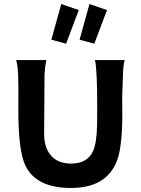

<svg xmlns="http://www.w3.org/2000/svg" viewBox="-20 -922 699 953"><path d="M424 -902 511 -872 448 -705 375 -725ZM284 -902 371 -872 308 -705 235 -725ZM451 -624H599Q591 -598 590 -541Q585 -434 587 -395Q590 -195 559 -120Q506 11 332 11Q160 11 106 -100Q70 -176 71 -384Q72 -495 70 -554Q67 -602 60 -624H210Q203 -591 201 -553Q199 -307 199 -257Q199 -189 233.5 -149.5Q268 -110 333 -110Q413 -110 442 -172Q460 -212 462 -302Q464 -514 457 -581Q456 -607 451 -624Z"/></svg>

Font: GFS Neohellenic Rg
Style: Bold
Weight: 700
Designer: Designed by Takis Katsoulidis and George D. Matthiopoulos.
Foundry: Designed by Takis Katsoulidis and George D. Matthiopoulos.
Version: Version 1.0